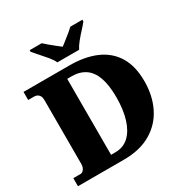

<svg xmlns="http://www.w3.org/2000/svg" viewBox="-207 -1095 1209 1259"><g transform="rotate(-30 398.0 -465.5)"><path d="M21 0V-61H74Q86 -61 94.5 -68.5Q103 -76 108 -88Q113 -100 113 -115V-599Q113 -618 107 -629.5Q101 -641 90.5 -647Q80 -653 66 -653H21V-714H369Q485 -714 569 -677.5Q653 -641 698 -567Q743 -493 743 -379Q743 -270 700.5 -184Q658 -98 574.5 -49Q491 0 369 0ZM345 -70Q406 -70 447 -108.5Q488 -147 509.5 -216.5Q531 -286 531 -379Q531 -472 510 -530.5Q489 -589 447.5 -617Q406 -645 346 -645H312V-70ZM310 -771Q300 -794 278 -820.5Q256 -847 232.5 -873Q209 -899 193 -918V-931H284Q295 -921 314.5 -904Q334 -887 355.5 -870.5Q377 -854 392 -842Q407 -854 428.5 -870.5Q450 -887 470.5 -904Q491 -921 501 -931H592V-918Q577 -899 553 -873Q529 -847 507.5 -820.5Q486 -794 475 -771Z"/></g></svg>

Font: Noto Serif Hebrew Black
Style: Regular
Weight: 900
Version: Version 2.003